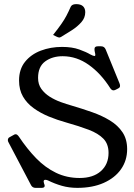

<svg xmlns="http://www.w3.org/2000/svg" viewBox="-20 -898 648 929"><path d="M539.8 -463.8Q533.8 -460.8 528.8 -460.8Q521 -460.8 513.8 -470.8Q469 -541.8 410 -583.9Q351 -626 283.2 -626Q232.9 -626 198.6 -600.8Q164.2 -575.7 164.2 -520.8Q164.2 -490 180 -467.9Q195.8 -445.8 220.6 -430.1Q245.5 -414.5 273.8 -404.2Q302 -394 327 -387Q378 -372 425.8 -355.2Q473.5 -338.5 512 -315Q550.5 -291.5 572.9 -257.8Q595.2 -224.2 595.2 -176.5Q595.2 -121.5 565.6 -79.4Q536 -37.2 481.9 -13.1Q427.8 11 354.2 11Q314.2 11 279.2 1Q244.2 -9 212.2 -25Q205.2 -28 199.2 -28Q191.2 -28 191.2 -19Q191.2 -16 193.2 -10Q196.2 -3 196.2 1Q196.2 11 181.2 11H152.2Q137 11 130.2 -2L21 -209.6Q18 -214.6 18 -219.5Q18 -230.5 27 -234.5L45 -244.5Q48 -246.5 50.5 -247.5Q53 -248.5 56 -248.5Q63 -248.5 71 -237.5Q111 -177.5 155 -132.2Q199 -87 251.1 -61.9Q303.2 -36.8 365.2 -36.8Q430.8 -36.8 468 -69.9Q505.2 -103 505.2 -158Q505.2 -201.5 480.1 -227.1Q455 -252.8 409.4 -270.1Q363.8 -287.5 299.8 -305.5Q256.8 -317.5 216.1 -334.2Q175.5 -351 142.9 -374.5Q110.2 -398 91.2 -430.7Q72.2 -463.5 72.2 -508.5Q72.2 -562.8 101 -598.8Q129.8 -634.8 177.2 -652.9Q224.8 -671 280.2 -671Q329.2 -671 363.8 -658.5Q398.2 -646 416.2 -635Q431.2 -627 437.2 -627Q441.2 -627 441.2 -632Q441.2 -637 439.2 -644.5Q437.2 -652 437.2 -661Q437.2 -674 453.2 -674H469.2Q484.8 -674 491.2 -659L557.8 -495.9Q560.8 -489 560.8 -483Q560.8 -479 559.1 -476Q557.5 -473 551.8 -470ZM236.8 -729Q262.5 -761.2 277.1 -782.4Q291.8 -803.5 301.6 -822.2Q311.5 -841 322.5 -866Q326.5 -873.2 333.5 -875.6Q340.5 -878 348.8 -878Q370.8 -878 381.6 -867.8Q392.5 -857.5 392.5 -839Q392.5 -812 373.6 -790.6Q354.8 -769.2 327.8 -751.9Q300.8 -734.5 275.8 -719.5Q273.2 -718.5 270.5 -717.2Q267.8 -716 265.2 -716.8Q261.2 -716.8 252.5 -721.2Z"/></svg>

Font: Young Serif Light
Style: Regular
Weight: 300
Designer: Bastien Sozeau
Foundry: NBR — Bastien Sozeau
Version: Version 5.001